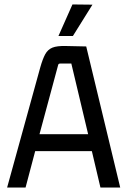

<svg xmlns="http://www.w3.org/2000/svg" viewBox="-20 -844 571 864"><path d="M521 0H432L391 -174L403 -164H128L141 -174L95 0H12L161 -540Q172 -579 183.5 -600Q195 -621 215.5 -629.5Q236 -638 276 -637L368 -635ZM241 -549 155 -230 147 -240H387L379 -230L301 -558H251Q246 -558 244 -556Q242 -554 241 -549ZM243 -682H308L396 -823L306 -824Z"/></svg>

Font: Gemunu Libre ExtraLight Medium
Style: Regular
Weight: 500
Version: Version 1.100